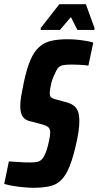

<svg xmlns="http://www.w3.org/2000/svg" viewBox="-43 -882 468 910"><path d="M115 8Q93 8 67.5 5.5Q42 3 18.5 -1Q-5 -5 -23 -10L-1 -117Q19 -116 37.5 -114.5Q56 -113 72 -112.5Q88 -112 100 -112Q121 -112 134 -115Q147 -118 155.5 -127Q164 -136 171 -152Q174 -159 177.5 -169Q181 -179 184 -191Q187 -203 189.5 -215Q192 -227 193.5 -237Q195 -247 195 -253Q195 -265 191.5 -272Q188 -279 180 -283.5Q172 -288 158 -292L94 -309Q73 -315 63 -332Q53 -349 53 -379Q53 -400 57.5 -427Q62 -454 69 -487Q83 -555 100.5 -596Q118 -637 142.5 -659Q167 -681 200 -688.5Q233 -696 277 -696Q306 -696 331 -693Q356 -690 374 -686.5Q392 -683 399 -680L376 -571Q371 -572 359.5 -573Q348 -574 332.5 -575Q317 -576 299 -576Q273 -576 258 -573.5Q243 -571 234.5 -562.5Q226 -554 218 -535Q214 -527 209 -515Q204 -503 200.5 -489Q197 -475 195 -462Q193 -449 193 -440Q193 -427 198.5 -421.5Q204 -416 218 -412L273 -397Q291 -392 304.5 -383Q318 -374 325.5 -356.5Q333 -339 333 -308Q333 -297 332 -283.5Q331 -270 328.5 -254Q326 -238 322 -218Q306 -142 288 -96.5Q270 -51 247 -28.5Q224 -6 191.5 1Q159 8 115 8ZM150 -740V-749L238 -862H364L405 -749L404 -740H324L293 -801L241 -740Z"/></svg>

Font: Saira ExtraCondensed ExtraBold
Style: Italic
Weight: 800
Width: 2
Italic angle: -12°
Designer: Hector Gatti with collaboration of the Omnibus-Type team
Foundry: Omnibus-Type
Version: Version 1.101